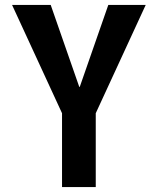

<svg xmlns="http://www.w3.org/2000/svg" viewBox="-20 -540 641 780"><path d="M186 -520 302 -187H304L420 -520H572L369 -80V220H232V-80L29 -520Z"/></svg>

Font: Mplus 1p Bold
Style: Bold
Weight: 700
Version: Version 1.061